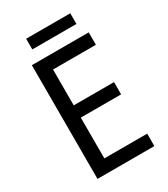

<svg xmlns="http://www.w3.org/2000/svg" viewBox="-207 -1015 915 1044"><g transform="rotate(-30 250.0 -493.0)"><path d="M410 -920H133V-853H410ZM445 -66V-144H176V-400H429V-477H176V-702H445V-780H88V-66Z"/></g></svg>

Font: Noto Sans Malayalam UI SemiCondensed
Style: Regular
Weight: 400
Width: 4
Designer: Jelle Bosma - Monotype Design Team
Foundry: Monotype Imaging Inc.
Version: Version 2.104